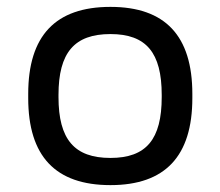

<svg xmlns="http://www.w3.org/2000/svg" viewBox="-20 -529 640 558"><path d="M62 -256V-244C62 -75 141 9 301 9C460 9 539 -75 539 -244V-256C539 -425 460 -509 301 -509C141 -509 62 -425 62 -256ZM150 -247V-253C150 -376 196 -430 301 -430C405 -430 450 -376 450 -253V-247C450 -124 405 -70 301 -70C196 -70 150 -124 150 -247Z"/></svg>

Font: LT Wave Mono
Style: Regular
Weight: 400
Designer: Daniel Lyons
Version: Version 2.5 (Glyphs App)